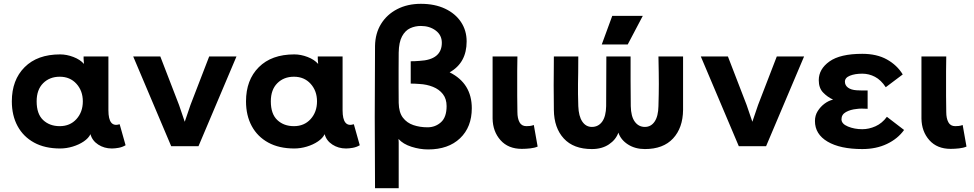

<svg xmlns="http://www.w3.org/2000/svg" viewBox="-20 -766 5104 1006"><path d="M42 -235Q42 -347 109 -414Q176 -481 295 -481Q329 -481 364.5 -467.5Q400 -454 420 -431L418 -458V-470H548V-188Q548 -96 607 -115L638 -5Q621 5 601.5 8.5Q582 12 566 12Q526 12 494.5 -8.5Q463 -29 454 -63Q444 -42 419 -25Q394 -8 361 2Q328 12 295 12Q215 12 158.5 -19Q102 -50 72 -105.5Q42 -161 42 -235ZM293 -105Q347 -105 380.5 -142Q414 -179 414 -235Q414 -290 380.5 -327Q347 -364 293 -364Q240 -364 206 -330Q172 -296 172 -235Q172 -169 206 -137Q240 -105 293 -105Z M1219 -470 1020 0H877L678 -470H820L918 -216L948 -128L978 -216L1076 -470Z M1269 -235Q1269 -347 1336 -414Q1403 -481 1522 -481Q1556 -481 1591.5 -467.5Q1627 -454 1647 -431L1645 -458V-470H1775V-188Q1775 -96 1834 -115L1865 -5Q1848 5 1828.5 8.5Q1809 12 1793 12Q1753 12 1721.5 -8.5Q1690 -29 1681 -63Q1671 -42 1646 -25Q1621 -8 1588 2Q1555 12 1522 12Q1442 12 1385.5 -19Q1329 -50 1299 -105.5Q1269 -161 1269 -235ZM1520 -105Q1574 -105 1607.5 -142Q1641 -179 1641 -235Q1641 -290 1607.5 -327Q1574 -364 1520 -364Q1467 -364 1433 -330Q1399 -296 1399 -235Q1399 -169 1433 -137Q1467 -105 1520 -105Z M2223 17Q2180 17 2136 3Q2092 -11 2068 -38L2069 -20V220H1945Q1942 -153 1945 -525Q1946 -591 1976.5 -640.5Q2007 -690 2061 -718Q2115 -746 2185 -746Q2258 -746 2312 -720.5Q2366 -695 2395.5 -650.5Q2425 -606 2425 -549Q2425 -437 2336 -387Q2452 -329 2452 -199Q2452 -100 2390.5 -41.5Q2329 17 2223 17ZM2069 -227Q2070 -177 2091 -149.5Q2112 -122 2146 -110.5Q2180 -99 2220 -99Q2261 -99 2290.5 -125.5Q2320 -152 2320 -210Q2320 -248 2300.5 -273Q2281 -298 2248.5 -311Q2216 -324 2178 -326Q2166 -327 2154.5 -327.5Q2143 -328 2132 -328V-445Q2143 -445 2154.5 -445.5Q2166 -446 2178 -447Q2295 -453 2295 -542Q2295 -582 2263 -606Q2231 -630 2185 -630Q2155 -630 2129 -618Q2103 -606 2086.5 -575.5Q2070 -545 2069 -490Q2069 -448 2068.5 -401Q2068 -354 2068.5 -309Q2069 -264 2069 -227Z M2714 14Q2643 14 2602.5 -31.5Q2562 -77 2561 -145Q2561 -198 2561 -236.5Q2561 -275 2561 -308Q2561 -341 2561 -379Q2561 -417 2561 -470H2691Q2690 -427 2690 -394Q2690 -361 2690 -330Q2690 -299 2690 -263.5Q2690 -228 2691 -179Q2691 -146 2702 -125.5Q2713 -105 2738 -105Q2747 -105 2756.5 -106Q2766 -107 2777 -111L2797 2Q2781 9 2758 11.5Q2735 14 2714 14Z M2882 -470H3010Q3010 -420 3009.5 -386.5Q3009 -353 3008.5 -326.5Q3008 -300 3008.5 -273Q3009 -246 3010 -210Q3012 -157 3031 -129Q3050 -101 3081 -101Q3115 -101 3135 -128.5Q3155 -156 3156 -210Q3156 -280 3156.5 -340Q3157 -400 3157 -470H3284Q3284 -400 3284 -340Q3284 -280 3285 -210Q3286 -156 3306 -128.5Q3326 -101 3359 -101Q3391 -101 3410 -129Q3429 -157 3430 -210Q3431 -246 3431.5 -273Q3432 -300 3432 -326.5Q3432 -353 3431.5 -386.5Q3431 -420 3430 -470H3559Q3559 -420 3559 -384Q3559 -348 3559 -318.5Q3559 -289 3559 -259Q3559 -229 3559 -190Q3558 -96 3506.5 -40.5Q3455 15 3359 15Q3308 15 3270.5 -9Q3233 -33 3220 -71Q3207 -34 3170.5 -9.5Q3134 15 3081 15Q2985 15 2934 -40.5Q2883 -96 2882 -190Q2882 -229 2881.5 -259Q2881 -289 2881 -318.5Q2881 -348 2881.5 -384Q2882 -420 2882 -470ZM3188 -683H3348L3269 -533H3133Z M4193 -470 3994 0H3851L3652 -470H3794L3892 -216L3922 -128L3952 -216L4050 -470Z M4717 -85Q4684 -39 4627.5 -12Q4571 15 4498 15Q4382 15 4316 -24Q4250 -63 4250 -132Q4250 -161 4264.5 -184Q4279 -207 4300.5 -223Q4322 -239 4345 -244Q4315 -258 4292.5 -281.5Q4270 -305 4270 -346Q4270 -404 4326 -444Q4382 -484 4498 -484Q4574 -484 4627 -454.5Q4680 -425 4710 -376L4621 -309Q4596 -347 4564.5 -363.5Q4533 -380 4498 -380Q4460 -380 4433.5 -369.5Q4407 -359 4407 -338Q4407 -319 4423 -307Q4439 -295 4468 -293Q4480 -292 4494.5 -292Q4509 -292 4526 -292V-196Q4509 -197 4494.5 -197Q4480 -197 4468 -195Q4436 -192 4412.5 -179Q4389 -166 4389 -141Q4389 -117 4423 -103Q4457 -89 4498 -89Q4533 -89 4567.5 -104.5Q4602 -120 4627 -154Z M4961 14Q4890 14 4849.5 -31.5Q4809 -77 4808 -145Q4808 -198 4808 -236.5Q4808 -275 4808 -308Q4808 -341 4808 -379Q4808 -417 4808 -470H4938Q4937 -427 4937 -394Q4937 -361 4937 -330Q4937 -299 4937 -263.5Q4937 -228 4938 -179Q4938 -146 4949 -125.5Q4960 -105 4985 -105Q4994 -105 5003.5 -106Q5013 -107 5024 -111L5044 2Q5028 9 5005 11.5Q4982 14 4961 14Z"/></svg>

Font: Kreadon
Style: Bold
Weight: 700
Designer: Reiya WATANABE
Foundry: StudioGnu
Version: Version 1.003; ttfautohint (v1.8.4.7-5d5b);gftools[0.9.32]